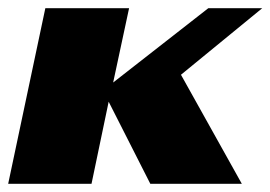

<svg xmlns="http://www.w3.org/2000/svg" viewBox="-30 -450 662 470"><path d="M286 -430H81L-10 0H194L236 -201L338 0H562L413 -267L612 -430H480L247 -248Z"/></svg>

Font: Racing Sans One
Style: Regular
Weight: 400
Designer: Pablo Impallari, Rodrigo Fuenzalida
Foundry: Pablo Impallari, Rodrigo Fuenzalida
Version: Version 1.001